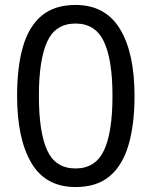

<svg xmlns="http://www.w3.org/2000/svg" viewBox="-20 -745 612 775"><path d="M523 -358Q523 -243 499 -160.5Q475 -78 423 -34Q371 10 285 10Q164 10 106.5 -87.5Q49 -185 49 -358Q49 -474 72.5 -556Q96 -638 148 -681.5Q200 -725 285 -725Q405 -725 464 -628.5Q523 -532 523 -358ZM137 -358Q137 -211 170.5 -138Q204 -65 285 -65Q365 -65 399.5 -137.5Q434 -210 434 -358Q434 -504 399.5 -577Q365 -650 285 -650Q204 -650 170.5 -577Q137 -504 137 -358Z"/></svg>

Font: Noto Sans Ethiopic
Style: Regular
Weight: 400
Designer: Monotype Design Team
Foundry: Monotype Imaging Inc.
Version: Version 2.102; ttfautohint (v1.8.4.7-5d5b)